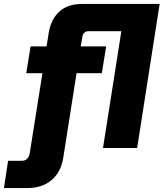

<svg xmlns="http://www.w3.org/2000/svg" viewBox="-107 -750 829 973"><path d="M-87 203 -66 65H2Q15 65 23.5 60Q32 55 37 46Q42 37 44 25L108 -379H26L48 -515H129L140 -584Q151 -652 193.5 -691Q236 -730 310 -730H702L588 0H415L508 -592H341Q330 -592 321.5 -585Q313 -578 311 -566L302 -515H431L409 -379H281L214 47Q203 121 155 162Q107 203 32 203Z"/></svg>

Font: MuseoModerno ExtraBold
Style: Italic
Weight: 800
Italic angle: -9°
Designer: Pablo Cosgaya, Héctor Gatti, Marcela Romero, and the Authors of The MuseoModerno Project.
Foundry: Omnibus-Type Team
Version: Version 1.003